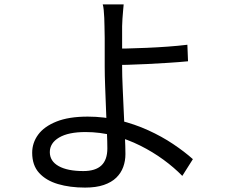

<svg xmlns="http://www.w3.org/2000/svg" viewBox="-20 -805 1040 871"><path d="M541 -785Q540 -775 538.5 -757Q537 -739 535.5 -720Q534 -701 534 -686Q534 -652 534 -603Q534 -554 534 -503Q534 -462 536.5 -407.5Q539 -353 541.5 -296Q544 -239 546.5 -188.5Q549 -138 549 -106Q549 -75 539 -47.5Q529 -20 507.5 1Q486 22 451 34Q416 46 366 46Q297 46 243 30Q189 14 157.5 -20.5Q126 -55 126 -112Q126 -157 153 -194Q180 -231 236 -253.5Q292 -276 378 -276Q452 -276 521.5 -259Q591 -242 652.5 -214Q714 -186 765.5 -151.5Q817 -117 855 -83L807 -7Q770 -45 721.5 -80.5Q673 -116 616 -144.5Q559 -173 496.5 -189.5Q434 -206 368 -206Q290 -206 248 -181Q206 -156 206 -115Q206 -74 246 -51.5Q286 -29 358 -29Q413 -29 440 -54.5Q467 -80 467 -132Q467 -160 465 -206.5Q463 -253 461 -307Q459 -361 457 -412.5Q455 -464 455 -503Q455 -532 455 -566Q455 -600 455 -632.5Q455 -665 454 -686Q454 -704 453 -723.5Q452 -743 450.5 -759.5Q449 -776 446 -785ZM490 -584Q515 -584 556 -585Q597 -586 645 -588Q693 -590 741 -593.5Q789 -597 830 -602L833 -527Q792 -523 743.5 -520Q695 -517 647 -514.5Q599 -512 557.5 -511Q516 -510 490 -510Z"/></svg>

Font: Noto Sans JP Thin
Style: Regular
Weight: 400
Version: Version 2.004-H2;hotconv 1.0.118;makeotfexe 2.5.65603